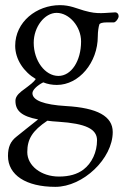

<svg xmlns="http://www.w3.org/2000/svg" viewBox="-20 -436 481 746"><path d="M428 -388C418 -388 389 -385 373 -385C353 -385 338 -386 306 -395C278 -403 252 -416 213 -416C122 -416 39 -351 39 -258C39 -205 73 -156 119 -129C111 -117 102 -110 63 -81C47 -68 40 -57 40 -44C40 -6 64 16 128 28C96 54 63 79 44 95C21 113 11 135 11 170C11 244 81 290 195 290C303 290 418 180 418 77C418 16 359 -17 236 -24C151 -29 106 -46 106 -74C106 -86 124 -104 148 -116C165 -109 183 -106 201 -106C287 -106 360 -193 360 -295C360 -313 363 -332 366 -341C368 -346 378 -349 396 -349H423C425 -349 428 -351 431 -354C437 -360 441 -368 441 -373C441 -382 435 -388 428 -388ZM207 -141C155 -141 111 -200 111 -270C111 -331 153 -386 200 -386C249 -386 295 -333 295 -275C295 -199 257 -141 207 -141ZM357 109C357 155 337 198 304 223C280 241 249 250 209 250C140 250 86 208 86 155C86 104 106 72 164 33C177 35 191 36 207 37C313 44 357 65 357 109Z"/></svg>

Font: Garamond-Math
Style: Regular
Weight: 400
Version: Version 2019-08-16